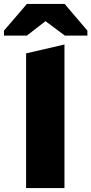

<svg xmlns="http://www.w3.org/2000/svg" viewBox="-67 -951 462 971"><path d="M65 0H259V-726L65 -681ZM-47 -796V-771H69L163 -844L261 -771H375V-796L260 -931H69Z"/></svg>

Font: Frost ExtraBold
Style: Regular
Weight: 800
Designer: Lee Frost
Foundry: Lee Frost for Ice Communication Norge AS
Version: Version 2.011;hotconv 1.0.107;makeotfexe 2.5.65593